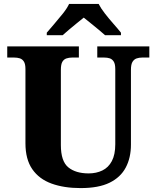

<svg xmlns="http://www.w3.org/2000/svg" viewBox="-20 -951 799 981"><path d="M392 10Q307 10 243.5 -13Q180 -36 145 -86.5Q110 -137 110 -219V-598Q110 -624 102 -636.5Q94 -649 81 -653Q68 -657 52 -657H17V-714H383V-657H349Q333 -657 319.5 -652.5Q306 -648 298.5 -635Q291 -622 291 -594V-210Q291 -127 329 -96Q367 -65 433 -65Q472 -65 503 -80Q534 -95 551.5 -128Q569 -161 569 -214V-598Q569 -624 561 -636.5Q553 -649 540.5 -653Q528 -657 512 -657H477V-714H743V-657H707Q691 -657 678 -652.5Q665 -648 657 -635Q649 -622 649 -594V-212Q649 -145 622.5 -95Q596 -45 540 -17.5Q484 10 392 10ZM219 -784Q235 -803 257.5 -829Q280 -855 301.5 -882Q323 -909 333 -931H484Q495 -909 516 -882Q537 -855 560 -829Q583 -803 598 -784V-771H517Q505 -782 485 -798.5Q465 -815 444 -832Q423 -849 408 -861Q393 -849 372 -832Q351 -815 331.5 -798.5Q312 -782 300 -771H219Z"/></svg>

Font: Noto Serif Gujarati ExtraBold
Style: Regular
Weight: 800
Version: Version 2.102